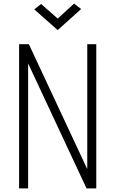

<svg xmlns="http://www.w3.org/2000/svg" viewBox="-20 -1045 640 1065"><path d="M86 0V-800H140L514 0H464V-800H514V0H460L86 -800H136V0ZM300 -878 170 -993 208 -1023 300 -942 391 -1025 430 -995Z"/></svg>

Font: Victor Mono Thin
Style: Regular
Weight: 100
Monospace: yes
Designer: Rune Bjørnerås
Version: Version 1.561;gftools[0.9.30]